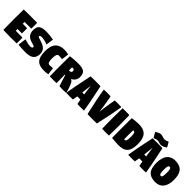

<svg xmlns="http://www.w3.org/2000/svg" viewBox="378 -2326 3889 3889"><g transform="rotate(45 2323.0 -381.0)"><path d="M44.9 -293Q44.9 -429.7 48.8 -585.9Q95.2 -588.1 251.5 -588.1Q362.1 -588.1 421.9 -585.9Q425.8 -585.9 428.7 -583Q431.6 -580.1 431.6 -576.2Q432.6 -516.6 432.6 -491.7Q432.6 -453.4 431.6 -419.9Q390.4 -418 276.4 -418Q255.9 -418 239.3 -418.2Q238.8 -384.5 238.5 -366.9Q325.9 -366.5 355.5 -365.2Q359.4 -365.2 362.3 -362.3Q365.2 -359.4 365.2 -355.5Q366 -315.4 366 -282Q366 -252 365.2 -216.8H238.5Q238.8 -199.7 239.3 -166H251Q370.6 -166 423.8 -164.1Q427.7 -164.1 430.7 -161.1Q433.6 -158.2 433.6 -154.3Q434.6 -94.7 434.6 -69.8Q434.6 -31.5 433.6 2Q387.2 4.2 266.1 4.2Q241.9 4.2 163.2 2.6Q84.5 1 58.6 0Q54.7 0 51.8 -2.9Q48.8 -5.9 48.8 -9.8Q44.9 -193.4 44.9 -293Z M476.6 -5.9 500.5 -182.4Q608.4 -148.4 673.6 -148.4Q699 -148.4 712.3 -159.1Q725.6 -169.7 725.6 -182.9Q725.6 -187.7 723.6 -191.8Q721.7 -195.8 716.7 -199.3Q711.7 -202.9 707.2 -205.4Q702.6 -208 693.5 -211.1Q684.3 -214.1 678.2 -215.9Q672.1 -217.8 660.2 -221.2Q638.4 -227.3 626.3 -231.1Q614.3 -234.9 592.2 -243.9Q570.1 -252.9 556.9 -262.1Q543.7 -271.2 526.7 -287Q509.8 -302.7 500.4 -321Q491 -339.4 484.3 -365.6Q477.5 -391.8 477.5 -423.1Q477.5 -456.5 483.6 -482.4Q489.7 -508.3 499.6 -526.1Q509.5 -543.9 526.9 -556.4Q544.2 -568.8 561.4 -575.9Q578.6 -583 604.9 -586.8Q631.1 -590.6 653.7 -591.7Q676.3 -592.8 709 -592.8Q789.3 -592.8 897.5 -571.3L875.5 -408.9Q838.1 -425.8 790.3 -437.3Q742.4 -448.7 699.5 -448.7Q676.8 -448.7 663.6 -441.5Q650.4 -434.3 650.4 -421.1Q650.4 -417 652.5 -413.3Q654.5 -409.7 659.9 -406.2Q665.3 -402.8 670.2 -400.3Q675 -397.7 684.8 -394.3Q694.6 -390.9 701 -388.9Q707.5 -387 720.5 -383.1Q780.5 -365 811 -350.3Q891.1 -312 913.1 -245.4Q921.9 -218.5 921.9 -186.8Q921.9 -154.1 915.4 -127.2Q908.9 -100.3 897.6 -80.7Q886.2 -61 869.1 -46Q852.1 -31 832.3 -21.5Q812.5 -12 787.6 -6Q762.7 0 737.4 2.4Q712.2 4.9 682.6 4.9Q580.3 4.9 476.6 -5.9Z M949.2 -293.2Q949.2 -361.1 961.5 -412.5Q973.9 -463.9 996.1 -497.9Q1018.3 -532 1052.1 -553.3Q1085.9 -574.7 1126.2 -583.7Q1166.5 -592.8 1217.8 -592.8Q1245.1 -592.8 1269.4 -588.7Q1293.7 -584.7 1329.1 -576.2L1308.1 -423.1L1218 -429.2Q1206.5 -429.9 1197.5 -427.2Q1188.5 -424.6 1179.9 -415.8Q1171.4 -407 1165.8 -392Q1160.2 -377 1156.7 -352.1Q1153.3 -327.1 1153.3 -293.2Q1153.3 -259 1156.4 -234.3Q1159.4 -209.5 1164.7 -194.2Q1169.9 -179 1178.3 -170.4Q1186.8 -161.9 1196 -159.1Q1205.3 -156.2 1218 -157.2L1308.1 -163.1L1328.1 -8.8Q1269.8 2 1215.8 2Q1187.3 2 1163.3 -0.1Q1139.4 -2.2 1116.1 -7.2Q1092.8 -12.2 1073.7 -20.3Q1054.7 -28.3 1037.2 -40.8Q1019.8 -53.2 1006.3 -69.7Q992.9 -86.2 981.9 -108.2Q970.9 -130.1 963.9 -157.5Q956.8 -184.8 953 -218.9Q949.2 -252.9 949.2 -293.2Z M1376 -305.7Q1376 -354.5 1377 -440.9Q1377.9 -527.3 1377.9 -576.2Q1426.8 -583.7 1481.8 -588.3Q1536.9 -592.8 1578.1 -592.8Q1613.8 -592.8 1637.9 -591.7Q1662.1 -590.6 1690.1 -586.8Q1718 -583 1736.1 -575.9Q1754.2 -568.8 1772.2 -556.4Q1790.3 -543.9 1800.4 -526.1Q1810.5 -508.3 1816.9 -482.4Q1823.2 -456.5 1823.2 -423.1Q1823.2 -370.1 1795.9 -329.8Q1768.6 -289.6 1719.7 -266.6Q1752.9 -255.1 1773.7 -219.7Q1822.3 -124.3 1851.3 0Q1806.4 5.4 1749 5.4Q1707.5 5.4 1670.7 2.9Q1666 2.7 1661.6 0Q1657.2 -2.7 1655.8 -6.8Q1608.2 -151.4 1581.8 -240.2H1568.8Q1569.3 -212.9 1571.2 -128.2Q1573 -43.5 1573.2 0Q1533.2 1.7 1487.5 1.7Q1446.3 1.7 1387.7 0Q1383.5 0 1380.7 -2.8Q1377.9 -5.6 1377.9 -9.8Q1377.9 -54.9 1377 -155.5Q1376 -256.1 1376 -305.7ZM1568.4 -360.4H1585Q1608.2 -360.4 1622.4 -371.9Q1636.7 -383.5 1636.7 -402.6Q1636.7 -426.5 1627 -438.1Q1617.2 -449.7 1592.3 -449.7Q1579.6 -449.7 1568.8 -449Q1568.4 -391.8 1568.4 -360.4Z M1852.3 -8.1Q1852.3 -12 1856.9 -38.6Q1869.9 -118.9 1886.5 -205Q1903.1 -291 1929.4 -418.6Q1955.8 -546.1 1963.9 -585.9Q2012.7 -588.1 2098.1 -588.1Q2177.7 -588.1 2237.3 -585.9Q2241.2 -585.9 2244.6 -583.1Q2248 -580.3 2248.8 -576.2Q2259.5 -521.7 2285.3 -398.2Q2311 -274.7 2329.2 -179.8Q2347.4 -85 2360.4 0Q2314.2 2.2 2275.4 2.2Q2213.1 2.2 2179.7 0Q2175.5 -0.2 2172.2 -3.1Q2168.9 -5.9 2168.2 -9.8Q2157.2 -65.9 2150.4 -107.4H2059.8Q2052 -55.2 2041 0Q1994.1 2.2 1960.2 2.2Q1919.7 2.2 1860.4 0Q1856.7 0 1854.5 -2.3Q1852.3 -4.6 1852.3 -8.1ZM2076.2 -234.4H2131.1Q2125.2 -274.4 2115.2 -348.5Q2105.2 -422.6 2100.8 -453.4Q2095.9 -413.6 2087.9 -339.2Q2079.8 -264.9 2076.2 -234.4Z M2342.5 -585.9Q2388.7 -588.1 2431.4 -588.1Q2493.7 -588.1 2527.1 -585.9Q2531.2 -585.7 2534.7 -582.9Q2538.1 -580.1 2538.8 -576.2Q2550 -519.5 2561.6 -446.8Q2573.2 -374 2578.5 -337.2Q2583.7 -300.3 2596.7 -206.5Q2597.9 -214.6 2602.4 -247.8Q2606.9 -281 2608.4 -291.6Q2609.9 -302.2 2614 -332.2Q2618.2 -362.1 2620.4 -376Q2622.6 -389.9 2626.5 -416.5Q2630.4 -443.1 2633.3 -460.4Q2636.2 -477.8 2640.1 -500.9Q2644 -523.9 2647.9 -544.7Q2651.9 -565.4 2656 -585.9Q2702.9 -588.1 2731.9 -588.1Q2776.4 -588.1 2835.7 -585.9Q2839.4 -585.9 2841.6 -583.6Q2843.8 -581.3 2843.8 -577.9Q2843.8 -574.2 2839.1 -547.1Q2802.2 -319.1 2728.3 0Q2681.9 2.2 2604 2.2Q2536.9 2.2 2469.5 0Q2465.6 0 2462.3 -2.8Q2459 -5.6 2458 -9.8Q2418.7 -182.1 2390.4 -319.7Q2362.1 -457.3 2342.5 -585.9Z M2875 -293Q2875 -429.7 2878.9 -585.9Q2925.3 -588.1 2964.4 -588.1Q3004.6 -588.1 3064.5 -585.9Q3068.4 -585.9 3071.3 -583Q3074.2 -580.1 3074.2 -576.2Q3078.1 -392.6 3078.1 -293Q3078.1 -156.2 3074.2 0Q3027.8 2.2 2988.8 2.2Q2948.5 2.2 2888.7 0Q2884.8 0 2881.8 -2.9Q2878.9 -5.9 2878.9 -9.8Q2875 -193.4 2875 -293Z M3343.8 -293Q3343.8 -234.9 3345.5 -164.1H3362.1Q3369.4 -164.1 3374.6 -165.6Q3379.9 -167.2 3385.5 -171.6Q3391.1 -176 3394.8 -184.9Q3398.4 -193.8 3401.4 -207.9Q3404.3 -221.9 3405.8 -243.3Q3407.2 -264.6 3407.2 -293.2Q3407.2 -327.1 3404.9 -351.1Q3402.6 -375 3399 -388.8Q3395.5 -402.6 3389.3 -410.3Q3383.1 -418 3377.1 -420.2Q3371.1 -422.4 3362.1 -422.4H3345.7Q3343.8 -341.3 3343.8 -293ZM3150.4 -293Q3150.4 -341.8 3151.4 -434.6Q3152.3 -527.3 3152.3 -576.2Q3260.5 -592.8 3342.8 -592.8Q3394 -592.8 3434.3 -583.7Q3474.6 -574.7 3508.4 -553.3Q3542.2 -532 3564.5 -497.9Q3586.7 -463.9 3599 -412.5Q3611.3 -361.1 3611.3 -293.2Q3611.3 -252.9 3607.5 -218.9Q3603.8 -184.8 3596.7 -157.5Q3589.6 -130.1 3578.6 -108.2Q3567.6 -86.2 3554.2 -69.7Q3540.8 -53.2 3523.3 -40.8Q3505.9 -28.3 3486.8 -20.3Q3467.8 -12.2 3444.5 -7.2Q3421.1 -2.2 3397.2 -0.1Q3373.3 2 3344.7 2Q3335 2 3323.6 1.6Q3312.3 1.2 3303.7 1Q3295.2 0.7 3280.5 -0.2Q3265.9 -1.2 3259.3 -1.6Q3252.7 -2 3234.7 -3.5Q3216.8 -5.1 3212.3 -5.5Q3207.8 -5.9 3186.5 -7.7Q3165.3 -9.5 3162.1 -9.8Q3158.2 -9.8 3155.3 -12.7Q3152.3 -15.6 3152.3 -19.5Q3152.3 -64.7 3151.4 -154.1Q3150.4 -243.4 3150.4 -293Z M3626.7 -8.1Q3626.7 -12 3631.3 -38.6Q3644.3 -118.9 3660.9 -205Q3677.5 -291 3703.9 -418.6Q3730.2 -546.1 3738.3 -585.9Q3787.1 -588.1 3872.6 -588.1Q3952.1 -588.1 4011.7 -585.9Q4015.6 -585.9 4019 -583.1Q4022.5 -580.3 4023.2 -576.2Q4033.9 -521.7 4059.7 -398.2Q4085.4 -274.7 4103.6 -179.8Q4121.8 -85 4134.8 0Q4088.6 2.2 4049.8 2.2Q3987.5 2.2 3954.1 0Q3950 -0.2 3946.7 -3.1Q3943.4 -5.9 3942.6 -9.8Q3931.6 -65.9 3924.8 -107.4H3834.2Q3826.4 -55.2 3815.4 0Q3768.6 2.2 3734.6 2.2Q3694.1 2.2 3634.8 0Q3631.1 0 3628.9 -2.3Q3626.7 -4.6 3626.7 -8.1ZM3850.6 -234.4H3905.5Q3899.7 -274.4 3889.6 -348.5Q3879.6 -422.6 3875.2 -453.4Q3870.4 -413.6 3862.3 -339.2Q3854.2 -264.9 3850.6 -234.4ZM3687.5 -711.7Q3687.5 -717.5 3692.4 -720.2Q3731.4 -744.6 3757.1 -754.3Q3782.7 -763.9 3805.7 -764.6Q3828.1 -764.6 3868 -752Q3908 -739.3 3928.7 -739.3Q3961.7 -739.3 4017.3 -767.8Q4039.6 -731.4 4058.8 -696.5Q4060.3 -693.6 4065.6 -684.4Q4070.8 -675.3 4073 -670.8Q4075.2 -666.3 4075.2 -664.3Q4075.2 -658.7 4070.3 -655.5Q4000 -607.4 3951.2 -607.4Q3930.2 -607.4 3894.3 -618.2Q3858.4 -628.9 3837.9 -628.9Q3802.5 -628.9 3749.3 -601.3Q3731.7 -629.9 3709.5 -669.7Q3707.3 -673.8 3703.6 -680.2Q3700 -686.5 3697.5 -690.8Q3695.1 -695.1 3692.5 -699.7Q3689.9 -704.3 3688.7 -707.4Q3687.5 -710.4 3687.5 -711.7Z M4144.5 -293.2Q4144.5 -364.3 4159.9 -419.8Q4175.3 -475.3 4204.2 -512.5Q4233.2 -549.6 4274.3 -569.8Q4315.4 -590.1 4367.2 -592.8Q4414.8 -592.8 4452.1 -586.3Q4489.5 -579.8 4520.6 -565.3Q4551.8 -550.8 4573.7 -527.6Q4595.7 -504.4 4611 -471.2Q4626.2 -438 4633.4 -393.8Q4640.6 -349.6 4640.6 -293.2Q4640.6 -222.2 4625 -166.6Q4609.4 -111.1 4580 -74.1Q4550.5 -37.1 4509.3 -17Q4468 3.2 4416 5.9Q4368.7 5.9 4331.4 -0.6Q4294.2 -7.1 4263.3 -21.5Q4232.4 -35.9 4210.6 -59Q4188.7 -82 4173.7 -115.2Q4158.7 -148.4 4151.6 -192.5Q4144.5 -236.6 4144.5 -293.2ZM4348.6 -293.2Q4348.6 -259 4351 -235.1Q4353.3 -211.2 4356.8 -197.4Q4360.4 -183.6 4366.5 -176Q4372.6 -168.5 4378.7 -166.3Q4384.8 -164.1 4393.6 -164.1Q4402.3 -164.1 4408.2 -166.3Q4414.1 -168.5 4419.9 -176Q4425.8 -183.6 4429.1 -197.4Q4432.4 -211.2 4434.4 -235.1Q4436.5 -259 4436.5 -293.2Q4436.5 -321.5 4435.1 -342.9Q4433.6 -364.3 4430.4 -378.2Q4427.2 -392.1 4423.6 -401Q4419.9 -409.9 4414.2 -414.3Q4408.4 -418.7 4403.2 -420.3Q4397.9 -421.9 4390.6 -421.9Q4383.3 -421.9 4378.3 -420.4Q4373.3 -418.9 4368.2 -414.4Q4363 -409.9 4359.7 -401Q4356.4 -392.1 4353.8 -378.1Q4351.1 -364 4349.9 -342.9Q4348.6 -321.8 4348.6 -293.2Z"/></g></svg>

Font: Digitalt
Style: Medium
Weight: 500
Designer: gluk
Foundry: gluk
Version: Version 0.60